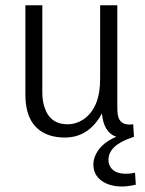

<svg xmlns="http://www.w3.org/2000/svg" viewBox="-20 -508 542 720"><path d="M489.3 184.6 486.3 139.6Q470.7 143.6 453.1 143.6Q400.4 143.6 388.7 106.4Q386.7 98.6 386.7 91.8Q386.7 37.1 474.6 7.8Q478.5 5.9 482.4 4.9L479.5 -42Q473.6 -41 464.8 -41Q428.7 -41 421.9 -76.2Q419.9 -88.9 419.9 -108.4V-488.3H355.5V-211.9Q355.5 -102.5 292 -59.6Q264.6 -42 233.4 -42Q165 -42 145.5 -110.4Q138.7 -132.8 138.7 -160.2V-488.3H75.2V-153.3Q75.2 -27.3 170.9 1Q195.3 7.8 222.7 7.8Q306.6 7.8 354.5 -69.3Q358.4 -76.2 362.3 -83Q368.2 -11.7 416 4.9Q353.5 31.2 335 81.1Q330.1 95.7 330.1 108.4Q330.1 158.2 379.9 180.7Q405.3 191.4 437.5 191.4Q459 191.4 489.3 184.6Z"/></svg>

Font: Yaldevi Colombo
Style: Regular
Weight: 400
Designer: Sol Matas, Denzil Rajitha, Kosala Senevirathne and Pathum Egodawatta
Foundry: Mooniak
Version: Version 1.020 ; ttfautohint (v1.6)